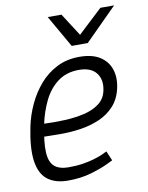

<svg xmlns="http://www.w3.org/2000/svg" viewBox="-81 -759 637 826"><g transform="rotate(-10 237.5 -346.0)"><path d="M333 -87 351 -45Q351 -45 324 -32Q297 -19 251.5 -5.5Q206 8 150 8L162 -48Q197 -48 225 -52.5Q253 -57 274.5 -63.5Q296 -70 311 -76.5Q326 -83 333 -87ZM30 -250H90Q74 -172 76.5 -128Q79 -84 100.5 -66Q122 -48 162 -48L150 8Q94 8 60.5 -18Q27 -44 19 -101Q11 -158 30 -250ZM289 -508Q344 -508 377.5 -487Q411 -466 423.5 -429.5Q436 -393 426 -347Q416 -301 388.5 -271Q361 -241 322.5 -224.5Q284 -208 241 -201.5Q198 -195 156 -195L79 -196L90 -251Q134 -249 179.5 -251Q225 -253 264.5 -262Q304 -271 331.5 -291.5Q359 -312 366 -347Q376 -393 353 -423Q330 -453 277 -453Q222 -453 184 -424Q146 -395 123.5 -348.5Q101 -302 90 -250H30Q40 -298 61.5 -344Q83 -390 115 -427Q147 -464 190.5 -486Q234 -508 289 -508ZM265 -560 415 -700H475L335 -560ZM335 -560H265L185 -700H245Z"/></g></svg>

Font: Epunda Slab Light
Style: Italic
Weight: 300
Italic angle: -12°
Designer: Simon Atzbach
Foundry: typofactur
Version: Version 1.102